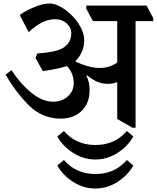

<svg xmlns="http://www.w3.org/2000/svg" viewBox="-20 -689 898 1099"><path d="M12 0ZM857 -568H756V42H738L651 -8V-219H650Q627 -209 598 -209Q566 -209 538 -220.5Q510 -232 478 -258L474 -257Q493 -220 493 -173Q493 -99 447.5 -54.5Q402 -10 328 -10Q223 -10 147.5 -84Q72 -158 12 -262L46 -287Q96 -210 159 -158.5Q222 -107 285 -107Q336 -107 369 -138Q402 -169 402 -212Q402 -271 363 -311Q306 -293 225 -282L183 -358L194 -383Q297 -390 338 -413Q388 -442 388 -500Q388 -531 361.5 -555Q335 -579 297 -579Q256 -579 219.5 -560Q183 -541 144 -505L93 -603Q128 -629 178 -649Q228 -669 262 -669Q303 -669 350.5 -635.5Q398 -602 430 -553Q462 -504 462 -458Q462 -390 411 -338Q442 -322 480 -311Q518 -300 550 -300Q607 -300 651 -331V-568H512L474 -639V-657H819L857 -585ZM706 61 743 92Q712 148 653 186Q594 224 526 224Q458 224 398.5 186Q339 148 308 92L346 61Q415 141 526 141Q637 141 706 61ZM706 227 743 258Q712 314 653 352Q594 390 526 390Q458 390 398.5 352Q339 314 308 258L346 227Q415 307 526 307Q637 307 706 227Z"/></svg>

Font: Martel
Style: Bold
Weight: 700
Designer: Dan Reynolds
Foundry: Dan Reynolds
Version: Version 1.001; ttfautohint (v1.1) -l 5 -r 5 -G 72 -x 0 -D la